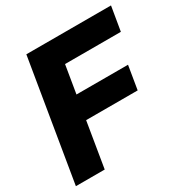

<svg xmlns="http://www.w3.org/2000/svg" viewBox="-166 -867 973 1005"><g transform="rotate(-30 320.0 -364.0)"><path d="M7.3 0 127.9 -727.5H639.6L615.2 -582H277.8L250 -414.1H561.5L538.1 -272.5H226.6L181.6 0Z"/></g></svg>

Font: Inter 24pt ExtraBold
Style: Italic
Weight: 800
Italic angle: -9.3988°
Designer: Rasmus Andersson
Foundry: rsms
Version: Version 4.001;git-66647c0bb